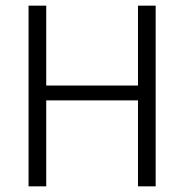

<svg xmlns="http://www.w3.org/2000/svg" viewBox="-20 -659 652 679"><path d="M143.5 0H81V-639H143.5ZM530.5 0H468V-639H530.5ZM117 -356.5H494V-304H117Z"/></svg>

Font: Anek Tamil Medium Light
Style: Regular
Weight: 300
Version: Version 1.003